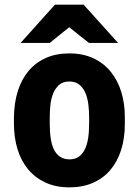

<svg xmlns="http://www.w3.org/2000/svg" viewBox="-20 -784 588 814"><path d="M39.1 -287.6Q40 -349.1 55.9 -398.9Q71.8 -448.7 101.6 -483.9Q131.3 -519 174.6 -538.3Q217.8 -557.6 273.9 -557.6Q331.5 -557.6 375.5 -537.1Q419.4 -516.6 449.2 -480.2Q479 -443.8 494.1 -394.5Q509.3 -345.2 509.3 -287.6V-259.3Q509.3 -197.8 493.4 -147.9Q477.5 -98.1 447.5 -63Q417.5 -27.8 373.8 -8.8Q330.1 10.3 274.9 10.3Q216.8 10.3 172.9 -10Q128.9 -30.3 99.1 -66.2Q69.3 -102.1 54.2 -151.6Q39.1 -201.2 39.1 -259.3ZM190.9 -259.3Q190.9 -223.6 195.3 -195.6Q199.7 -167.5 209.7 -148.2Q219.7 -128.9 235.8 -118.7Q252 -108.4 274.9 -108.4Q297.4 -108.4 313 -118.9Q328.6 -129.4 338.6 -148.7Q348.6 -168 353.3 -196Q357.9 -224.1 357.9 -259.3V-287.6Q357.9 -313.5 354.7 -340.3Q351.6 -367.2 342.5 -388.9Q333.5 -410.6 316.9 -424.6Q300.3 -438.5 273.9 -438.5Q246.6 -438.5 230.2 -423.8Q213.9 -409.2 205.1 -387Q196.3 -364.7 193.6 -338.1Q190.9 -311.5 190.9 -287.6ZM480.5 -602.1H356.9L273.4 -668.5L190.9 -602.1H67.4L212.9 -764.2H334.5Z"/></svg>

Font: Ufes Sans ExtraBold
Style: Regular
Weight: 800
Designer: Ricardo Esteves & Filipe Motta
Foundry: ProDesignUfes - Ricardo Esteves, Filipe Motta (This is a derivative work, based on Roboto family, by Christian Robertson
Version: Version 2.0